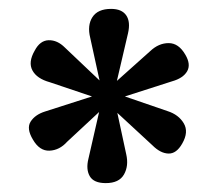

<svg xmlns="http://www.w3.org/2000/svg" viewBox="-20 -811 490 432"><path d="M218 -399Q191 -399 182 -414.5Q173 -430 179 -454L203 -559L131 -492Q114 -473 91.5 -472Q69 -471 54 -497Q39 -522 49 -537.5Q59 -553 81 -560L187 -594L92 -626Q63 -634 53 -652.5Q43 -671 58 -697Q70 -720 89.5 -720.5Q109 -721 126 -704L204 -630L183 -726Q176 -754 188 -772.5Q200 -791 230 -791Q254 -791 264 -776.5Q274 -762 268 -736L243 -629L318 -696Q337 -714 359.5 -714Q382 -714 397 -688Q410 -666 401 -650.5Q392 -635 367 -628L261 -594L357 -561Q382 -553 393.5 -533.5Q405 -514 390 -488Q377 -465 359 -465.5Q341 -466 323 -484L244 -557L264 -464Q270 -438 259 -418.5Q248 -399 218 -399Z"/></svg>

Font: Literata SemiBold
Style: Regular
Weight: 600
Designer: Latin by Veronika Burian and Jose Scaglione. Greek by Irene Vlachou. Cyrillic by Vera Evstafieva.
Foundry: TypeTogether
Version: Version 3.103; ttfautohint (v1.8.4.7-5d5b);gftools[0.9.29]